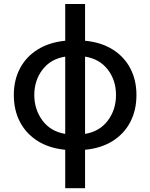

<svg xmlns="http://www.w3.org/2000/svg" viewBox="-20 -759 769 983"><path d="M313.9 204.5V7.8Q231.9 0 172.9 -37.1Q114 -74.2 82.4 -134.4Q50.8 -194.6 50.8 -272.7Q50.8 -349.4 82.4 -409.1Q114 -468.8 172.9 -505.5Q231.9 -542.3 313.9 -550.4V-738.6H415.5V-550.4Q497.5 -542.6 556.5 -505.9Q615.4 -469.1 647 -409.3Q678.6 -349.4 678.6 -272.7Q678.6 -194.6 647 -134.2Q615.4 -73.9 556.5 -36.9Q497.5 0 415.5 7.8V204.5ZM415.5 -469.1V-73.5Q489.7 -85.6 531.8 -141.3Q573.9 -197.1 573.9 -272.7Q573.9 -348 531.8 -402.7Q489.7 -457.4 415.5 -469.1ZM313.9 -73.5V-469.1Q239.7 -457.4 197.8 -402.7Q155.9 -348 155.5 -272.7Q155.9 -197.4 197.8 -141.5Q239.7 -85.6 313.9 -73.5Z"/></svg>

Font: Inter Zeller Medium
Style: Regular
Weight: 500
Designer: Rasmus Andersson; Joe Bland
Foundry: zeller
Version: Version 3.015;git-dec3a8cb1